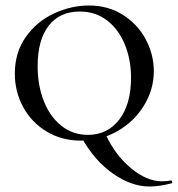

<svg xmlns="http://www.w3.org/2000/svg" viewBox="-20 -500 647 699"><path d="M569 160Q589 160 602 157Q605 156 606.5 161Q608 166 606 167Q560 179 524 179Q458 179 390.5 131.5Q323 84 276 -1L365 -10Q399 64 456.5 112Q514 160 569 160ZM34 -232Q34 -309 74 -365.5Q114 -422 176.5 -451Q239 -480 304 -480Q374 -480 428 -445.5Q482 -411 511 -356Q540 -301 540 -241Q540 -174 504 -115.5Q468 -57 407.5 -22.5Q347 12 275 12Q205 12 150 -21Q95 -54 64.5 -110Q34 -166 34 -232ZM457 -217Q457 -283 434.5 -338Q412 -393 370 -425.5Q328 -458 270 -458Q197 -458 157 -406Q117 -354 117 -259Q117 -189 139.5 -132Q162 -75 203.5 -42Q245 -9 300 -9Q371 -9 414 -64.5Q457 -120 457 -217Z"/></svg>

Font: Cormorant Unicase Medium
Style: Regular
Weight: 500
Designer: Christian Thalmann (Catharsis Fonts)
Foundry: Catharsis Fonts
Version: Version 4.000